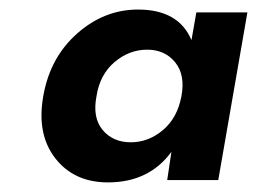

<svg xmlns="http://www.w3.org/2000/svg" viewBox="-20 -730 538 402"><path d="M70.8 -529.8Q85 -609.9 141.6 -659.9Q198.2 -710 269 -710Q354 -710 380.9 -646L391.1 -704.1H498L437 -353H330.1L338.9 -412.1Q292 -348.1 206.1 -348.1Q134.8 -348.1 95.5 -398.9Q56.2 -449.7 70.8 -529.8ZM359.9 -528.8Q368.2 -573.2 346.7 -599.6Q325.2 -626 288.1 -626Q250.5 -626 219.7 -599.9Q189 -573.7 182.1 -528.8Q173.3 -483.9 194.8 -458Q216.3 -432.1 253.9 -432.1Q291 -432.1 321.3 -457.8Q351.6 -483.4 359.9 -528.8Z"/></svg>

Font: SVN-Poppins SemiBold
Style: Italic
Weight: 600
Italic angle: -10°
Designer: Ninad Kale (Devanagari), Jonny Pinhorn (Latin)
Foundry: Indian Type Foundry
Version: Version 3.002 2017